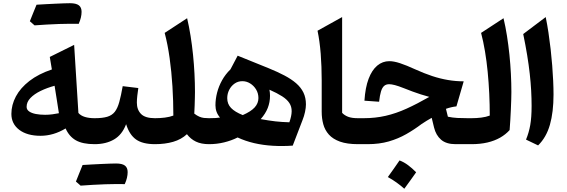

<svg xmlns="http://www.w3.org/2000/svg" viewBox="-20 -889 3499 1184"><path d="M316.6 -360.1Q324 -312.8 330.3 -273.9Q336.7 -234.9 343.2 -190.8Q326.2 -187.4 303.7 -184.2Q281.3 -181.1 257.9 -181.1Q226.7 -181.1 200.8 -186.1Q174.9 -191.1 159.5 -202Q144.1 -212.8 144.1 -230.1Q144.1 -260.1 167.7 -284.7Q191.3 -309.3 230.7 -328.4Q270 -347.4 316.6 -360.1ZM299.9 -460.7Q217.3 -433 161.6 -389.9Q106 -346.8 78.1 -294.5Q50.2 -242.1 50.2 -186.7Q50.2 -125.3 98.7 -88.4Q147.2 -51.6 230.1 -51.6Q309.4 -51.6 384.6 -96.9Q406.5 -47.1 448.3 -23.5Q490.1 0 563.2 0H563.7V-160.1H563.2Q529.6 -160.1 503.8 -167.8Q478 -175.6 463.5 -192.5L437.2 -612.3L287 -537.9ZM410.7 -742.4Q425.8 -742.4 436 -742.3Q446.2 -742.2 453 -742.2Q459.8 -742.2 465.2 -741.9Q474.2 -761.4 478.7 -780.5Q483.1 -799.6 483.1 -816Q483.1 -843.3 466.3 -856.2Q449.4 -869.2 411.8 -869.2Q370.2 -851.1 328.7 -832.5Q287.1 -813.8 246 -795.3Q205 -776.7 164.1 -758Q171.7 -751.5 179 -745Q186.3 -738.5 193 -732.6Q227.3 -735.2 267.2 -737.5Q307.1 -739.8 345 -741.1Q382.8 -742.4 410.7 -742.4ZM193 -732.6Q229.6 -755.1 266.2 -777.5Q302.7 -799.9 339 -823Q375.4 -846 411.8 -869.2Q398.7 -869.2 374.9 -868.4Q351 -867.6 321.6 -866.2Q292.1 -864.8 261.7 -863.2Q231.3 -861.7 205.3 -859.9Q194.9 -834.7 184.7 -809.4Q174.5 -784.2 164.1 -758Q171.7 -751.5 179 -745Q186.3 -738.5 193 -732.6Z M694.8 246Q709.9 246 720.1 246.1Q730.2 246.3 737.1 246.3Q743.9 246.3 749.2 246.5Q758.3 227 762.8 207.9Q767.2 188.8 767.2 172.4Q767.2 145.1 750.4 132.2Q733.5 119.2 695.9 119.2Q654.3 137.3 612.7 156Q571.2 174.6 530.1 193.2Q489 211.7 448.2 230.5Q455.8 236.9 463.1 243.4Q470.4 249.9 477.1 255.8Q511.4 253.2 551.3 250.9Q591.2 248.6 629.1 247.3Q666.9 246 694.8 246ZM477.1 255.8Q513.7 233.4 550.2 210.9Q586.7 188.5 623.1 165.5Q659.5 142.4 695.9 119.2Q682.8 119.2 658.9 120Q635.1 120.8 605.6 122.2Q576.2 123.6 545.8 125.2Q515.3 126.7 489.3 128.5Q478.9 153.8 468.8 179Q458.6 204.2 448.2 230.5Q455.8 236.9 463.1 243.4Q470.4 249.9 477.1 255.8ZM563.5 0Q633.5 0 683.3 -29.1Q733.1 -58.1 757.7 -123.2Q778 -58 818.8 -29Q859.5 0 935.7 0H936.2V-160.1H935.7Q875.4 -160.1 849.7 -186.3Q824 -212.4 824 -256.2Q824 -275.2 826.6 -298Q829.1 -320.8 832.9 -346.1L736.7 -357.7Q726.2 -298.2 715.5 -259.7Q704.8 -221.2 687.8 -199.4Q670.7 -177.7 641.2 -168.9Q611.7 -160.1 563.5 -160.1Q553.7 -160.1 548.9 -152.1Q544 -144.2 544 -123.7V-36.4Q544 -15.9 548.9 -8Q553.7 0 563.5 0Z M1133.9 -776.6 995.5 -686.2Q1014.3 -615.2 1026 -531Q1037.8 -446.8 1043.4 -356.4Q1049 -266 1049 -176.3Q1026.3 -167.5 996.4 -163.8Q966.6 -160.1 936 -160.1Q926.3 -160.1 921.4 -152.1Q916.6 -144.2 916.6 -123.7V-36.4Q916.6 -15.9 921.4 -8Q926.3 0 936 0Q997.7 0 1047.8 -14.5Q1097.8 -29 1132.7 -61.5Q1155.3 -31.6 1188.1 -15.8Q1220.9 0 1268.9 0H1269.4V-160.1H1268.9Q1252.3 -160.1 1238 -161.7Q1223.7 -163.4 1209.4 -169.4Q1195 -175.5 1178.1 -188.4Q1179.5 -214.5 1180.4 -239.7Q1181.2 -264.9 1181.7 -286.3Q1182.3 -307.7 1182.3 -321.4Q1182.3 -376.1 1179.3 -434.5Q1176.3 -492.9 1170.3 -551.7Q1164.3 -610.5 1155.2 -667.5Q1146.2 -724.5 1133.9 -776.6Z M1445.6 -545.6 1401.2 -461.3Q1370.1 -431.1 1349.5 -394.2Q1329 -357.3 1318.8 -317.8Q1308.6 -278.2 1308.6 -239.5Q1308.6 -218.1 1315.7 -199Q1322.9 -179.9 1336.8 -164.1Q1325.6 -162.3 1310 -161.2Q1294.3 -160.1 1269.5 -160.1Q1260.4 -160.1 1255.2 -152.8Q1250 -145.5 1250 -123.7V-36.4Q1250 -14.8 1255.1 -7.4Q1260.2 0 1269.5 0Q1316.7 0 1362 -11Q1407.3 -22 1445.3 -41.3Q1492.4 -19.2 1547.2 -6.4Q1602 6.3 1662.2 9.9Q1722.5 13.5 1785.2 9L1846 -149.4Q1855.3 -172.3 1861 -198.8Q1866.6 -225.3 1866.6 -245.1Q1866.6 -286.5 1851.2 -318.2Q1835.8 -349.9 1806.3 -375.5Q1776.8 -401 1734.2 -423.5Q1691.6 -445.9 1637.2 -468.1Q1595.3 -485.5 1545.5 -505.2Q1495.7 -524.9 1445.6 -545.6ZM1587.7 -154.5Q1617.1 -187.6 1631.1 -223.1Q1645.1 -258.6 1645.1 -298.4Q1645.1 -307.8 1644.2 -316.9Q1643.4 -326 1641.6 -335.8Q1689.4 -314.7 1719.9 -295.1Q1750.3 -275.6 1764.7 -253.2Q1779 -230.9 1778.6 -202.4Q1778.2 -173.9 1764.4 -134.9Q1719.8 -136 1678.7 -140.6Q1637.6 -145.3 1587.7 -154.5ZM1477 -179.3Q1428.4 -198.7 1404.9 -223.2Q1381.3 -247.6 1381.3 -283.5Q1381.3 -311.1 1393.4 -334.9Q1405.4 -358.7 1426.4 -373.5Q1447.5 -388.4 1474.6 -388.4Q1499.9 -388.4 1522.3 -374.7Q1544.8 -361 1559.2 -337.4Q1573.6 -313.7 1573.6 -284.2Q1573.6 -252.5 1550.8 -227Q1528 -201.6 1477 -179.3Z M2089.8 -783.7 1938.1 -699.5Q1951.5 -635.8 1957.7 -557.5Q1963.8 -479.1 1963.8 -393.3V-199.7Q1963.8 -158.8 1973.6 -122.8Q1983.4 -86.8 2008.1 -59.1Q2032.8 -31.5 2076.5 -15.7Q2120.2 0 2187.7 0H2188.2V-160.1H2187.7Q2149.2 -160.1 2126.7 -168.9Q2104.2 -177.7 2089.8 -193.1Z M2381 -511.8Q2339.2 -511.8 2306.3 -484.4Q2273.5 -457 2253 -402.9Q2232.5 -348.9 2227.4 -268.1L2317.8 -261.6Q2322.2 -301.3 2329.4 -325Q2336.7 -348.7 2348.7 -359.2Q2360.8 -369.7 2379.6 -369.7Q2393.9 -369.7 2415.1 -364.2Q2436.3 -358.7 2470.2 -345.3Q2500 -333.4 2525 -324.2Q2550 -314.9 2574.7 -307.1Q2599.3 -299.3 2627.4 -291.5Q2551.8 -248.3 2487.1 -219Q2422.3 -189.6 2358.5 -174.9Q2294.7 -160.1 2221.8 -160.1H2188Q2178.2 -160.1 2173.4 -152.1Q2168.5 -144.2 2168.5 -123.7V-36.4Q2168.5 -15.9 2173.4 -8Q2178.2 0 2188 0H2247Q2319.2 0 2377.5 -16.8Q2435.8 -33.7 2485.2 -61.9Q2534.7 -90 2579.5 -124Q2595.3 -134.8 2611.5 -144.6Q2627.7 -154.4 2642.2 -162.4L2656.7 -102.4Q2668.4 -54.9 2700 -27.5Q2731.7 0 2789.3 0H2887V-160.1H2865.4Q2830.3 -160.1 2800.5 -161.6Q2770.6 -163.2 2742 -169.3L2730 -217.9Q2762.5 -229.4 2794.7 -233L2839.5 -387.5Q2791.1 -387.5 2743 -395.6Q2694.8 -403.6 2644.9 -420.1Q2595 -436.7 2540.9 -461.2Q2485.7 -486.6 2447.1 -499.2Q2408.6 -511.8 2381 -511.8ZM2443.8 100.3Q2426.2 125.9 2408.4 151.4Q2390.6 176.9 2371.7 202.8Q2400.3 218.5 2425.6 236.7Q2450.8 254.8 2473.2 274.9Q2492.3 248.9 2510.5 223.6Q2528.6 198.3 2546.2 173.4Q2522.2 148.8 2496.6 129.6Q2471 110.5 2443.8 100.3Z M3085 -776.6 2946.7 -686.2Q2960.6 -633.2 2970.8 -572.2Q2981 -511.3 2987.4 -445.4Q2993.8 -379.6 2997 -311.6Q3000.2 -243.5 3000.2 -176.3Q2977.4 -167.5 2947.6 -163.8Q2917.8 -160.1 2887.2 -160.1Q2877.5 -160.1 2872.6 -152.1Q2867.7 -144.2 2867.7 -123.7V-36.4Q2867.7 -15.9 2872.6 -8Q2877.5 0 2887.2 0Q2941.9 0 2985.8 -10.3Q3029.8 -20.7 3064 -40.1Q3098.1 -59.5 3122.7 -87Q3124.9 -115.9 3126.9 -148.5Q3128.8 -181 3130.3 -213.5Q3131.8 -245.9 3132.6 -273.9Q3133.5 -301.9 3133.5 -321.4Q3133.5 -376.1 3130.5 -434.4Q3127.5 -492.7 3121.5 -551.6Q3115.4 -610.5 3106.4 -667.5Q3097.4 -724.5 3085 -776.6Z M3345.2 -783.7 3206.5 -679.2Q3220.9 -609.5 3230.9 -548.7Q3240.8 -488 3246.8 -433.9Q3252.9 -379.8 3255.5 -330.8Q3258.2 -281.7 3258.2 -235.5Q3258.2 -164.8 3249.8 -117.6Q3241.4 -70.4 3223.8 -28.1L3298.3 7.7Q3349 -41.8 3371.2 -119.9Q3393.4 -198 3393.4 -306.1Q3393.4 -344.6 3391.3 -390.2Q3389.3 -435.7 3385.3 -485.4Q3381.4 -535.1 3375.6 -586.4Q3369.7 -637.8 3362.2 -687.8Q3354.7 -737.8 3345.2 -783.7Z"/></svg>

Font: Pinar-VF
Style: Regular
Weight: 300
Designer: Amin Abedi
Version: Version 3.0